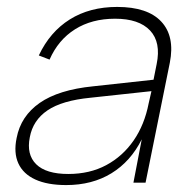

<svg xmlns="http://www.w3.org/2000/svg" viewBox="-20 -527 565 554"><path d="M365 0 389 -125Q357 -61 301.5 -27Q246 7 171 7Q117 7 82 -9Q47 -25 33 -55.5Q19 -86 28 -129Q40 -192 94.5 -230Q149 -268 249 -278L423 -297L432 -342Q445 -405 413 -439Q381 -473 312 -473Q245 -473 196.5 -442.5Q148 -412 123 -355L92 -367Q124 -435 181.5 -471Q239 -507 318 -507Q406 -507 445.5 -464.5Q485 -422 470 -346L400 0ZM417 -264 241 -245Q159 -237 117 -208.5Q75 -180 66 -131Q56 -81 84.5 -53Q113 -25 177 -25Q239 -25 286.5 -50.5Q334 -76 365.5 -121.5Q397 -167 409 -229Z"/></svg>

Font: Albert Sans ExtraLight
Style: Italic
Weight: 250
Italic angle: -11.25°
Designer: Andreas Rasmussen
Foundry: a.Foundry
Version: Version 1.025